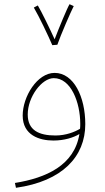

<svg xmlns="http://www.w3.org/2000/svg" viewBox="-20 -664 501 914"><path d="M229 -449 253 -451C268 -495 317 -608 331 -635L311 -644C300 -626 261 -532 240 -477C219 -524 175 -614 160 -638L141 -628C166 -586 211 -491 229 -449ZM56 230C277 199 386 81 386 -73C386 -203 331 -317 240 -317C157 -317 88 -204 88 -114C88 -20 168 5 234 5C286 5 330 -9 358 -26C334 123 200 183 51 207ZM112 -119C112 -203 179 -292 236 -292C318 -292 362 -176 362 -75C362 -67 362 -59 361 -51C336 -36 294 -19 244 -19C165 -19 112 -44 112 -119Z"/></svg>

Font: Noto Sans Arabic UI Th
Style: Regular
Weight: 100
Designer: Monotype Design Team, Nadine Chahine and Nizar Qandah
Foundry: Monotype Imaging Inc.
Version: Version 2.010